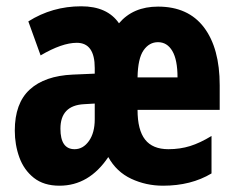

<svg xmlns="http://www.w3.org/2000/svg" viewBox="-20 -580 749 610"><path d="M482 -559Q578 -559 628 -493Q678 -427 678 -309V-231H417Q417 -167 441 -136.5Q465 -106 515 -106Q552 -106 584 -116Q616 -126 652 -148V-29Q587 10 498 10Q444 10 397 -12Q350 -34 324 -81Q263 10 169 10Q119 10 87.5 -15Q56 -40 41.5 -80Q27 -120 27 -165Q27 -252 74.5 -295.5Q122 -339 211 -343L281 -346V-364Q281 -444 224 -444Q177 -444 109 -404L70 -512Q146 -560 238 -560Q321 -560 358 -506Q403 -559 482 -559ZM482 -446Q454 -446 436 -420Q418 -394 417 -334H544Q544 -390 527.5 -418Q511 -446 482 -446ZM247 -249Q172 -245 172 -171Q172 -106 217 -106Q244 -106 262.5 -132Q281 -158 281 -201V-251Z"/></svg>

Font: Noto Sans ExtraCondensed ExtraBold
Style: Regular
Weight: 800
Width: 2
Designer: Monotype Design Team
Foundry: Monotype Imaging Inc.
Version: Version 2.013; ttfautohint (v1.8.4.7-5d5b)